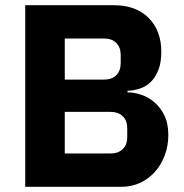

<svg xmlns="http://www.w3.org/2000/svg" viewBox="-20 -718 707 738"><path d="M77 -698H416Q503 -698 551.5 -649Q600 -600 600 -519Q600 -479 589.5 -451Q579 -423 561.5 -405Q544 -387 520.5 -378.5Q497 -370 470 -369V-363Q495 -363 522.5 -354Q550 -345 573 -325.5Q596 -306 611.5 -275Q627 -244 627 -199Q627 -158 613.5 -121.5Q600 -85 576 -58Q552 -31 519 -15.5Q486 0 447 0H77ZM229 -128H404Q434 -128 451.5 -144.5Q469 -161 469 -191V-225Q469 -255 451.5 -271.5Q434 -288 404 -288H229ZM229 -412H380Q410 -412 427 -429Q444 -446 444 -476V-506Q444 -536 427 -553Q410 -570 380 -570H229Z"/></svg>

Font: IBM Plex Sans KR
Style: Bold
Weight: 700
Designer: Mike Abbink; Paul van der Laan; Pieter van Rosmalen; Wujin Sim; Chorong Kim; Dohee Lee;
Foundry: Sandoll Inc.
Version: Version 1.001